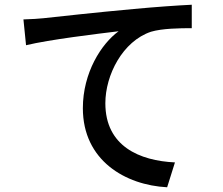

<svg xmlns="http://www.w3.org/2000/svg" viewBox="-20 -756 940 811"><path d="M719 -70C570 -77 425 -138 425 -320C425 -439 498 -582 618 -622C665 -636 740 -637 790 -637V-736C728 -733 641 -727 545 -718C379 -703 229 -686 163 -679C146 -677 114 -675 79 -674L90 -565C190 -589 390 -613 481 -624C408 -571 330 -449 330 -299C330 -78 510 26 686 35L719 -70Z"/></svg>

Font: Glow Sans SC Condensed Medium
Style: Regular
Weight: 600
Width: 3
Designer: Ryoko NISHIZUKA (kana, bopomofo & ideographs); Paul D. Hunt (Latin, Greek & Cyrillic); Sandoll Communications, Soo-young
Version: Version 0.93